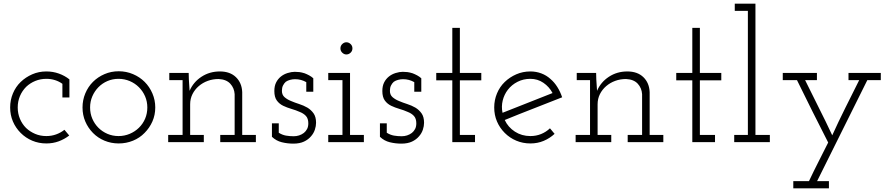

<svg xmlns="http://www.w3.org/2000/svg" viewBox="-20 -770 4826 1040"><path d="M355 -36Q329 -16 298 -4.5Q267 7 231 7Q190 7 154.5 -8Q119 -23 92 -50Q65 -77 50 -112Q35 -147 35 -188Q35 -228 50 -264Q65 -300 92 -326Q119 -352 154.5 -367.5Q190 -383 231 -383Q267 -383 299 -371.5Q331 -360 356 -340V-242H318V-316Q300 -329 278 -336Q256 -343 231 -343Q199 -343 171 -331.5Q143 -320 122 -300Q100 -278 88 -249.5Q76 -221 76 -188Q76 -155 88 -126.5Q100 -98 121 -77Q142 -57 170 -45Q198 -33 231 -33Q259 -33 284 -42Q309 -51 329 -67Z M763 -50Q737 -23 700.5 -8Q664 7 623 7Q582 7 546 -8Q510 -23 483.5 -50Q457 -77 442 -112Q427 -147 427 -188Q427 -228 442 -264Q457 -300 483.5 -326.5Q510 -353 546 -368.5Q582 -384 623 -384Q664 -384 700.5 -368.5Q737 -353 763.5 -326.5Q790 -300 805.5 -264Q821 -228 821 -188Q821 -147 805.5 -112Q790 -77 763 -50ZM513 -78Q534 -57 562 -45Q590 -33 622 -33Q654 -33 682.5 -45Q711 -57 732.5 -78Q754 -99 766 -127Q778 -155 778 -188Q778 -220 766 -248Q754 -276 732.5 -297.5Q711 -319 682.5 -331Q654 -343 622 -343Q590 -343 562 -331Q534 -319 513 -297.5Q492 -276 480 -248Q468 -220 468 -188Q468 -155 480 -127Q492 -99 513 -78Z M1084 0H891V-39H969V-336H897V-375H1002L1003 -339Q1004 -322 1005 -308.5Q1006 -295 1007 -278Q1027 -325 1071 -354Q1115 -383 1171 -383Q1226 -383 1258 -352Q1290 -321 1292 -271V-39H1366V0H1173V-39H1251V-260Q1249 -293 1227.5 -316.5Q1206 -340 1164 -342Q1133 -342 1105.5 -332Q1078 -322 1056.5 -303.5Q1035 -285 1022.5 -260Q1010 -235 1010 -205V-39H1084Z M1665 -32Q1650 -14 1626.5 -3Q1603 8 1569 8Q1537 8 1506.5 0.5Q1476 -7 1453 -29V-102H1490V-51Q1509 -39 1529 -35.5Q1549 -32 1571 -32Q1586 -32 1600 -36.5Q1614 -41 1626 -50Q1637 -59 1643.5 -71.5Q1650 -84 1650 -102Q1650 -128 1637 -142Q1624 -156 1603 -164Q1583 -173 1559 -180Q1535 -187 1514 -197Q1493 -207 1479.5 -225.5Q1466 -244 1466 -277Q1466 -304 1475.5 -323Q1485 -342 1501 -355Q1517 -368 1538 -374.5Q1559 -381 1577 -381Q1590 -381 1602 -379.5Q1614 -378 1630 -373Q1643 -368 1655 -361.5Q1667 -355 1677 -346V-273H1639V-325Q1625 -333 1610 -337Q1595 -341 1578 -341Q1565 -341 1551.5 -337.5Q1538 -334 1528 -327Q1519 -319 1513 -307Q1507 -295 1507 -278Q1507 -256 1521.5 -243.5Q1536 -231 1556 -223Q1577 -214 1600.5 -206.5Q1624 -199 1645 -187Q1665 -175 1678.5 -156Q1692 -137 1692 -105Q1692 -87 1685.5 -67.5Q1679 -48 1665 -32Z M1951 0H1758V-39H1835V-336H1758V-375H1876V-39H1951ZM1889 -508Q1889 -494 1879 -484.5Q1869 -475 1856 -475Q1844 -475 1834 -484.5Q1824 -494 1824 -508Q1824 -522 1834 -531.5Q1844 -541 1856 -541Q1869 -541 1879 -531.5Q1889 -522 1889 -508Z M2250 -32Q2235 -14 2211.5 -3Q2188 8 2154 8Q2122 8 2091.5 0.5Q2061 -7 2038 -29V-102H2075V-51Q2094 -39 2114 -35.5Q2134 -32 2156 -32Q2171 -32 2185 -36.5Q2199 -41 2211 -50Q2222 -59 2228.5 -71.5Q2235 -84 2235 -102Q2235 -128 2222 -142Q2209 -156 2188 -164Q2168 -173 2144 -180Q2120 -187 2099 -197Q2078 -207 2064.5 -225.5Q2051 -244 2051 -277Q2051 -304 2060.5 -323Q2070 -342 2086 -355Q2102 -368 2123 -374.5Q2144 -381 2162 -381Q2175 -381 2187 -379.5Q2199 -378 2215 -373Q2228 -368 2240 -361.5Q2252 -355 2262 -346V-273H2224V-325Q2210 -333 2195 -337Q2180 -341 2163 -341Q2150 -341 2136.5 -337.5Q2123 -334 2113 -327Q2104 -319 2098 -307Q2092 -295 2092 -278Q2092 -256 2106.5 -243.5Q2121 -231 2141 -223Q2162 -214 2185.5 -206.5Q2209 -199 2230 -187Q2250 -175 2263.5 -156Q2277 -137 2277 -105Q2277 -87 2270.5 -67.5Q2264 -48 2250 -32Z M2553 0H2430V-335H2343V-375H2430V-619H2471V-375H2587V-335H2471V-39H2553Z M2984 -45Q2958 -21 2925 -7Q2892 7 2853 7Q2812 7 2776.5 -8Q2741 -23 2714 -50Q2687 -77 2672 -112Q2657 -147 2657 -188Q2657 -228 2672 -264Q2687 -300 2714 -326Q2741 -352 2776.5 -367.5Q2812 -383 2853 -383Q2884 -383 2912 -372.5Q2940 -362 2962 -342Q2983 -324 2999 -298.5Q3015 -273 3025 -243Q2947 -212 2869.5 -182Q2792 -152 2714 -120Q2732 -81 2769 -57Q2806 -33 2853 -33Q2884 -33 2911 -44Q2938 -55 2959 -75ZM2853 -343Q2815 -343 2783.5 -327Q2752 -311 2731 -284Q2711 -258 2703 -225.5Q2695 -193 2702 -159Q2770 -186 2837.5 -212.5Q2905 -239 2973 -266Q2955 -300 2923.5 -321.5Q2892 -343 2853 -343Z M3291 0H3098V-39H3176V-336H3104V-375H3209L3210 -339Q3211 -322 3212 -308.5Q3213 -295 3214 -278Q3234 -325 3278 -354Q3322 -383 3378 -383Q3433 -383 3465 -352Q3497 -321 3499 -271V-39H3573V0H3380V-39H3458V-260Q3456 -293 3434.5 -316.5Q3413 -340 3371 -342Q3340 -342 3312.5 -332Q3285 -322 3263.5 -303.5Q3242 -285 3229.5 -260Q3217 -235 3217 -205V-39H3291Z M3853 0H3730V-335H3643V-375H3730V-619H3771V-375H3887V-335H3771V-39H3853Z M4150 0H3957V-39H4031V-711H3960V-750H4072V-39H4150Z M4470 250H4277V211H4362Q4387 158 4413.5 106Q4440 54 4466 2Q4423 -82 4381 -166Q4339 -250 4297 -336H4220V-375H4405V-336H4341Q4378 -260 4415.5 -186Q4453 -112 4488 -37Q4521 -110 4558.5 -185Q4596 -260 4634 -336H4576V-375H4751V-336H4678Q4610 -198 4542 -62.5Q4474 73 4406 211H4470Z"/></svg>

Font: Josefin Slab
Style: Regular
Weight: 400
Designer: Santiago Orozco
Foundry: Typemade
Version: Version 2.000